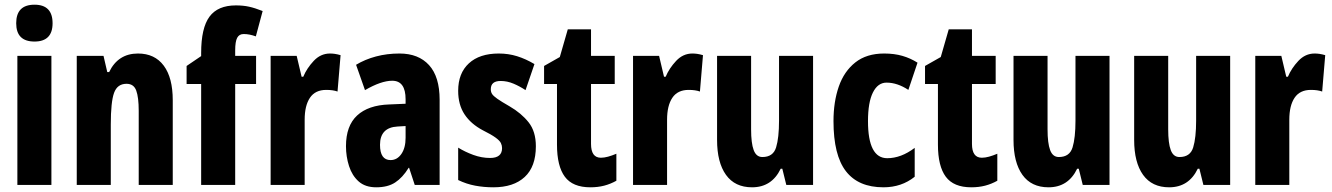

<svg xmlns="http://www.w3.org/2000/svg" viewBox="-20 -788 5674 818"><path d="M127 -768Q204 -768 204 -689Q204 -611 127 -611Q49 -611 49 -689Q49 -768 127 -768ZM199 -550V0H54V-550Z M568 -560Q639 -560 677.5 -508.5Q716 -457 716 -361V0H571V-316Q571 -373 560.5 -402Q550 -431 519 -431Q480 -431 466 -392.5Q452 -354 452 -258V0H307V-550H421L437 -481H445Q483 -560 568 -560Z M1071 -430H982V0H837V-430H775V-507L837 -549V-562Q837 -669 872.5 -717Q908 -765 985 -765Q1016 -765 1041 -759.5Q1066 -754 1099 -741L1070 -633Q1056 -638 1043.5 -640.5Q1031 -643 1018 -643Q999 -643 990.5 -627Q982 -611 982 -573V-550H1071Z M1386 -560Q1396 -560 1406.5 -558.5Q1417 -557 1431 -553L1418 -398Q1399 -405 1370 -405Q1323 -405 1300.5 -371.5Q1278 -338 1278 -278V0H1133V-550H1244L1265 -461H1272Q1287 -497 1316.5 -528.5Q1346 -560 1386 -560Z M1682 -560Q1763 -560 1808 -510.5Q1853 -461 1853 -363V0H1747L1723 -73H1721Q1695 -31 1663.5 -10.5Q1632 10 1583 10Q1536 10 1508 -15Q1480 -40 1467 -80.5Q1454 -121 1454 -165Q1454 -252 1501.5 -296Q1549 -340 1638 -343L1708 -346V-365Q1708 -444 1651 -444Q1604 -444 1535 -404L1497 -512Q1535 -535 1582 -547.5Q1629 -560 1682 -560ZM1674 -249Q1599 -245 1599 -171Q1599 -106 1644 -106Q1672 -106 1690 -132Q1708 -158 1708 -201V-251Z M2263 -165Q2263 -78 2215.5 -34Q2168 10 2082 10Q2042 10 2004.5 3Q1967 -4 1932 -21V-159Q1961 -141 1996.5 -128Q2032 -115 2068 -115Q2119 -115 2119 -157Q2119 -168 2114 -178.5Q2109 -189 2091 -202Q2073 -215 2037 -233Q1986 -260 1959 -301Q1932 -342 1932 -401Q1932 -476 1977.5 -518Q2023 -560 2105 -560Q2146 -560 2183 -548.5Q2220 -537 2257 -515L2219 -404Q2195 -420 2168 -431.5Q2141 -443 2113 -443Q2071 -443 2071 -408Q2071 -396 2076.5 -387.5Q2082 -379 2099 -367Q2116 -355 2151 -335Q2201 -306 2232 -267Q2263 -228 2263 -165Z M2540 -116Q2554 -116 2570.5 -120.5Q2587 -125 2606 -133V-18Q2581 -4 2554 3Q2527 10 2495 10Q2420 10 2386.5 -35Q2353 -80 2353 -172V-430H2298V-507L2365 -545L2399 -663H2498V-550H2599V-430H2498V-175Q2498 -116 2540 -116Z M2930 -560Q2940 -560 2950.5 -558.5Q2961 -557 2975 -553L2962 -398Q2943 -405 2914 -405Q2867 -405 2844.5 -371.5Q2822 -338 2822 -278V0H2677V-550H2788L2809 -461H2816Q2831 -497 2860.5 -528.5Q2890 -560 2930 -560Z M3444 -550V0H3330L3313 -69H3306Q3268 10 3184 10Q3111 10 3073 -43Q3035 -96 3035 -192V-550H3180V-237Q3180 -178 3191 -148.5Q3202 -119 3228 -119Q3274 -119 3286.5 -160Q3299 -201 3299 -274V-550Z M3744 10Q3637 10 3584 -58.5Q3531 -127 3531 -272Q3531 -354 3553.5 -419Q3576 -484 3624 -522Q3672 -560 3747 -560Q3790 -560 3824.5 -550Q3859 -540 3889 -521L3850 -405Q3803 -436 3757 -436Q3720 -436 3699 -394Q3678 -352 3678 -272Q3678 -114 3760 -114Q3819 -114 3877 -158V-35Q3821 10 3744 10Z M4163 -116Q4177 -116 4193.5 -120.5Q4210 -125 4229 -133V-18Q4204 -4 4177 3Q4150 10 4118 10Q4043 10 4009.5 -35Q3976 -80 3976 -172V-430H3921V-507L3988 -545L4022 -663H4121V-550H4222V-430H4121V-175Q4121 -116 4163 -116Z M4707 -550V0H4593L4576 -69H4569Q4531 10 4447 10Q4374 10 4336 -43Q4298 -96 4298 -192V-550H4443V-237Q4443 -178 4454 -148.5Q4465 -119 4491 -119Q4537 -119 4549.5 -160Q4562 -201 4562 -274V-550Z M5221 -550V0H5107L5090 -69H5083Q5045 10 4961 10Q4888 10 4850 -43Q4812 -96 4812 -192V-550H4957V-237Q4957 -178 4968 -148.5Q4979 -119 5005 -119Q5051 -119 5063.5 -160Q5076 -201 5076 -274V-550Z M5581 -560Q5591 -560 5601.5 -558.5Q5612 -557 5626 -553L5613 -398Q5594 -405 5565 -405Q5518 -405 5495.5 -371.5Q5473 -338 5473 -278V0H5328V-550H5439L5460 -461H5467Q5482 -497 5511.5 -528.5Q5541 -560 5581 -560Z"/></svg>

Font: Noto Sans Lao Looped ExtraCondensed ExtraBold
Style: Regular
Weight: 800
Width: 2
Designer: Mark Frömberg, Ben Mitchell
Foundry: The Fontpad Ltd
Version: Version 1.002; ttfautohint (v1.8.4.7-5d5b)